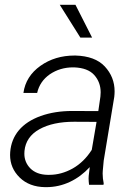

<svg xmlns="http://www.w3.org/2000/svg" viewBox="-20 -770 564 800"><path d="M294.4 -750H229L314.9 -613.3H363.8ZM411.1 0 412.1 -5.9C409.2 -19.5 407.7 -33.2 407.7 -46.9C407.7 -50.8 408.2 -54.2 408.2 -58.1L412.1 -100.6L456.1 -366.2C457 -374 457.5 -381.8 457.5 -389.6C457.5 -429.2 443.8 -463.9 416.5 -493.2C389.6 -522 348.6 -537.1 294.4 -538.6C293 -538.6 292 -538.6 291 -538.6C236.3 -538.6 189 -524.4 148.4 -495.6C107.9 -466.8 84 -429.2 77.6 -382.8H134.8C142.1 -415 159.7 -440.9 187.5 -460.4C215.8 -479.5 248 -489.3 284.7 -489.3C286.1 -489.3 287.1 -489.3 288.6 -489.3C326.7 -487.8 354.5 -477.5 372.6 -457.5C390.6 -437.5 399.4 -413.1 399.4 -385.3C399.4 -379.4 398.9 -373.5 398.4 -367.7L389.6 -307.1L281.7 -307.6C232.9 -307.6 189 -300.8 149.4 -286.6C70.8 -258.3 27.8 -206.1 22.5 -136.2C22 -132.3 22 -128.4 22 -124.5C22 -87.9 35.2 -56.6 62 -30.3C88.4 -4.4 124 9.3 168.5 9.8C169.9 9.8 171.4 9.8 172.9 9.8C242.7 9.8 305.2 -21 354 -73.7L349.6 -37.1C349.6 -33.7 349.1 -30.3 349.1 -26.4C349.1 -17.6 350.1 -8.8 351.1 0ZM178.2 -41.5C147.5 -42 123.5 -51.3 106.4 -68.4C89.8 -85.4 81.5 -106 81.5 -129.4C81.5 -133.3 81.5 -137.2 82 -141.1C85.9 -180.2 106.4 -210.4 144 -231.4C181.6 -252.4 230 -262.7 289.1 -262.7L382.3 -262.2L362.3 -145.5C340.8 -111.8 314.5 -85.9 282.7 -67.9C251 -50.3 218.8 -41.5 185.5 -41.5C183.1 -41.5 180.7 -41.5 178.2 -41.5Z"/></svg>

Font: Roboto Light
Style: Italic
Weight: 300
Italic angle: -12°
Designer: Google
Version: Version 2.137; 2017